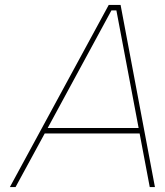

<svg xmlns="http://www.w3.org/2000/svg" viewBox="-20 -757 667 777"><path d="M20 0 420 -737H468L607 0H586L545 -217H161L43 0ZM173 -239H541L451 -715H431Z"/></svg>

Font: Tomorrow Thin
Style: Italic
Weight: 250
Italic angle: -10°
Designer: Tony de Marco, Monica Rizzolli
Foundry: Just in Type
Version: Version 2.002